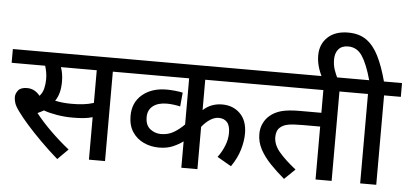

<svg xmlns="http://www.w3.org/2000/svg" viewBox="-57 -1018 2460 1153"><g transform="rotate(5 1173.0 -441.5)"><path d="M610 -539V0H513V-256Q485 -248 456 -245.5Q427 -243 391 -243Q344 -243 297 -251Q250 -259 218 -271Q201 -261 181 -252Q220 -202 273.5 -149.5Q327 -97 386 -50L323 13Q267 -36 218 -85Q169 -134 131.5 -176.5Q94 -219 71 -251Q49 -281 43 -300Q37 -319 37 -336Q37 -357 52.5 -376.5Q68 -396 106 -396Q130 -396 149.5 -385.5Q169 -375 184 -356Q202 -376 208.5 -403Q215 -430 215 -458Q215 -482 211 -503Q207 -524 202 -539H0V-622H711V-539ZM379 -325Q417 -325 448.5 -328.5Q480 -332 513 -342V-539H297Q303 -523 307 -501.5Q311 -480 311 -452Q311 -414 303 -385Q295 -356 280 -335Q303 -330 328 -327.5Q353 -325 379 -325Z M1491 -539H1167V-356Q1215 -400 1282 -400Q1348 -400 1390.5 -357.5Q1433 -315 1433 -238Q1433 -192 1417.5 -139.5Q1402 -87 1366 -35L1281 -84Q1305 -115 1321 -154.5Q1337 -194 1337 -233Q1337 -277 1318.5 -297.5Q1300 -318 1268 -318Q1243 -318 1217 -301.5Q1191 -285 1167 -255V0H1070V-159Q1043 -139 1008 -124Q973 -109 925 -109Q876 -109 833.5 -128.5Q791 -148 765 -187Q739 -226 739 -284Q739 -365 795.5 -412.5Q852 -460 942 -460Q966 -460 994.5 -457Q1023 -454 1039 -450L1031 -366Q1016 -370 993 -373Q970 -376 951 -376Q897 -376 866.5 -352Q836 -328 836 -285Q836 -236 865 -213.5Q894 -191 930 -191Q974 -191 1008 -211.5Q1042 -232 1070 -261V-539H696V-622H1491Z M1976 -539V0H1879V-319H1775Q1716 -319 1686.5 -313.5Q1657 -308 1639 -292Q1616 -273 1616 -233Q1616 -188 1651 -145.5Q1686 -103 1754 -49L1690 13Q1644 -26 1605 -66.5Q1566 -107 1542.5 -150.5Q1519 -194 1519 -243Q1519 -278 1532.5 -306.5Q1546 -335 1567 -353Q1596 -379 1637.5 -390.5Q1679 -402 1750 -402H1879V-539H1476V-622H2076V-539Z M1864 -615Q1830 -682 1830 -744Q1830 -811 1874.5 -853.5Q1919 -896 1998 -896Q2064 -896 2108 -865Q2152 -834 2182.5 -773Q2213 -712 2237 -622H2346V-539H2245V0H2148V-539H2062V-622H2148Q2121 -719 2089.5 -766Q2058 -813 2005 -813Q1967 -813 1947 -790Q1927 -767 1927 -728Q1927 -695 1936 -668Q1945 -641 1958 -615Z"/></g></svg>

Font: Noto Sans Medium
Style: Regular
Weight: 500
Designer: Monotype Design Team
Foundry: Monotype Imaging Inc.
Version: Version 2.007